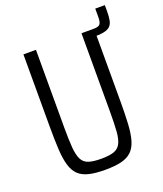

<svg xmlns="http://www.w3.org/2000/svg" viewBox="-144 -877 831 979"><g transform="rotate(-20 271.0 -387.0)"><path d="M385 -649V-688H447Q474 -688 482 -698.5Q490 -709 490 -736V-782H542V-748Q542 -719 538 -699.5Q534 -680 522.5 -669Q511 -658 489 -653.5Q467 -649 431 -649ZM258 8Q205 8 170 -0.5Q135 -9 114 -29Q93 -49 82.5 -84Q72 -119 69 -171.5Q66 -224 66 -298V-688H134V-264Q134 -198 137.5 -156.5Q141 -115 152.5 -92Q164 -69 189 -60.5Q214 -52 257 -52Q301 -52 326 -60.5Q351 -69 363 -92Q375 -115 378 -156.5Q381 -198 381 -264V-688H449V-298Q449 -224 446 -171.5Q443 -119 432.5 -84Q422 -49 401 -29Q380 -9 345 -0.5Q310 8 258 8Z"/></g></svg>

Font: Saira Condensed
Style: Regular
Weight: 400
Width: 3
Designer: Hector Gatti with collaboration of the Omnibus-Type team
Foundry: Omnibus-Type
Version: Version 1.101